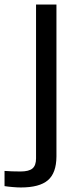

<svg xmlns="http://www.w3.org/2000/svg" viewBox="-104 -620 324 847"><path d="M-12 207Q-27.5 207 -48 205.2Q-68.5 203.5 -84 201V134Q-53.5 136.5 -13.5 136.5Q23.5 136.5 39.2 123.2Q55 110 55 79V-600H145V70.5Q144.5 143.5 107.2 175.2Q70 207 -12 207Z"/></svg>

Font: Big Shoulders Stencil Text Medium
Style: Regular
Weight: 500
Designer: Patric King
Foundry: XO Type Co
Version: Version 1.000